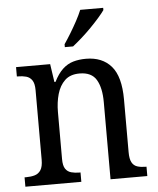

<svg xmlns="http://www.w3.org/2000/svg" viewBox="-54 -812 705 858"><g transform="rotate(-5 298.5 -383.0)"><path d="M25 0V-42H33Q54 -42 71 -47Q88 -52 98 -67.5Q108 -83 108 -114V-426Q108 -456 98 -470.5Q88 -485 71.5 -489.5Q55 -494 35 -494H30V-536H183L195 -455H200Q218 -491 239.5 -511Q261 -531 287 -538.5Q313 -546 344 -546Q417 -546 457.5 -499.5Q498 -453 498 -350V-114Q498 -83 506.5 -67.5Q515 -52 531 -47Q547 -42 567 -42H572V0H407V-346Q407 -410 385.5 -446.5Q364 -483 310 -483Q268 -483 244 -460Q220 -437 209.5 -400Q199 -363 199 -320V-109Q199 -79 208.5 -65Q218 -51 234.5 -46.5Q251 -42 271 -42H276V0ZM255 -619Q270 -641 285.5 -666.5Q301 -692 315 -718Q329 -744 338 -766H441V-756Q432 -743 415 -723.5Q398 -704 376.5 -682Q355 -660 333 -640.5Q311 -621 292 -606H255Z"/></g></svg>

Font: Noto Serif SemiCondensed
Style: Regular
Weight: 400
Width: 4
Designer: Monotype Design Team
Foundry: Monotype Imaging Inc.
Version: Version 2.013